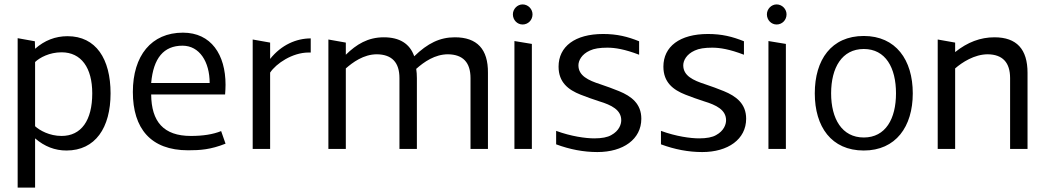

<svg xmlns="http://www.w3.org/2000/svg" viewBox="-20 -675 4736 870"><path d="M60 175H139V-48C182 -11 229 7 281 7C412 7 481 -96 481 -252C481 -408 415 -511 286 -511C231 -511 182 -492 139 -454L138 -488L60 -502ZM139 -103V-394C160 -414 204 -438 259 -438C348 -438 398 -368 398 -252C398 -129 348 -59 259 -59C204 -59 160 -84 139 -103Z M832 6C887 6 934 3 1002 -24L982 -81C945 -66 899 -59 845 -59C721 -59 666 -124 665 -247H1000C1001 -262 1002 -276 1002 -291C1002 -427 937 -527 809 -527C666 -527 582 -423 582 -258C582 -93 663 6 832 6ZM665 -299C675 -412 722 -468 807 -468C884 -468 930 -395 930 -299Z M1125 0H1204V-346C1231 -387 1305 -437 1378 -437H1388V-501C1323 -501 1255 -472 1204 -408V-482L1125 -496Z M2112 -321V0H2191V-345C2192 -452 2142 -506 2041 -506C1973 -506 1918 -479 1857 -420C1837 -477 1791 -506 1719 -506C1647 -506 1595 -474 1547 -427V-482L1468 -496V0H1547V-365C1578 -392 1627 -429 1688 -429C1756 -428 1790 -392 1790 -321V0H1869V-321C1869 -336 1868 -350 1866 -363C1902 -395 1951 -429 2010 -429C2078 -428 2112 -392 2112 -321Z M2311 -489V0H2390V-476ZM2304 -610C2304 -584 2324 -564 2348 -564C2373 -564 2393 -584 2393 -610C2393 -634 2373 -655 2348 -655C2324 -655 2304 -634 2304 -610Z M2687 14C2804 14 2886 -44 2886 -137C2886 -205 2841 -239 2785 -262C2757 -273 2729 -284 2701 -293C2645 -311 2601 -332 2601 -379C2601 -400 2615 -429 2653 -446C2672 -455 2698 -459 2732 -459C2767 -459 2811 -452 2876 -427V-488C2824 -509 2776 -521 2713 -521C2585 -521 2511 -464 2511 -373C2511 -302 2555 -268 2611 -246C2639 -235 2667 -225 2695 -216C2751 -199 2795 -177 2795 -130C2795 -111 2785 -82 2750 -63C2733 -53 2707 -48 2673 -48C2634 -48 2568 -57 2500 -82V-21C2562 2 2624 14 2687 14Z M3162 14C3279 14 3361 -44 3361 -137C3361 -205 3316 -239 3260 -262C3232 -273 3204 -284 3176 -293C3120 -311 3076 -332 3076 -379C3076 -400 3090 -429 3128 -446C3147 -455 3173 -459 3207 -459C3242 -459 3286 -452 3351 -427V-488C3299 -509 3251 -521 3188 -521C3060 -521 2986 -464 2986 -373C2986 -302 3030 -268 3086 -246C3114 -235 3142 -225 3170 -216C3226 -199 3270 -177 3270 -130C3270 -111 3260 -82 3225 -63C3208 -53 3182 -48 3148 -48C3109 -48 3043 -57 2975 -82V-21C3037 2 3099 14 3162 14Z M3462 -489V0H3541V-476ZM3455 -610C3455 -584 3475 -564 3499 -564C3524 -564 3544 -584 3544 -610C3544 -634 3524 -655 3499 -655C3475 -655 3455 -634 3455 -610Z M3894 7C4039 7 4116 -101 4116 -252C4116 -404 4039 -512 3894 -512C3747 -512 3672 -404 3672 -252C3672 -101 3747 7 3894 7ZM3746 -252C3746 -368 3795 -453 3894 -453C3993 -453 4040 -368 4040 -252C4040 -137 3993 -52 3894 -52C3795 -52 3746 -137 3746 -252Z M4557 -321V0H4636V-345C4636 -452 4587 -506 4486 -506C4423 -506 4364 -484 4308 -439V-482L4229 -496V0H4308V-365C4339 -392 4395 -429 4456 -429C4523 -428 4557 -392 4557 -321Z"/></svg>

Font: All Genders v4 Light
Style: Regular
Weight: 300
Designer: Rassam Alawdi
Foundry: Rassam Art
Version: Version 3.100;FEAKit 1.0